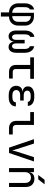

<svg xmlns="http://www.w3.org/2000/svg" viewBox="1598 -2422 1005 4240"><g transform="rotate(90 2100.0 -302.5)"><path d="M255 180V0Q196 0 150.5 -26Q105 -52 79.5 -99Q54 -146 54 -207V-353Q54 -405 71 -448Q88 -491 119 -519.5Q150 -548 190 -555V-460Q168 -455 153.5 -425.5Q139 -396 139 -358L138 -202Q137 -144 172 -107.5Q207 -71 263 -71V-550H343Q403 -550 448.5 -525Q494 -500 520 -456Q546 -412 546 -353V-207Q546 -146 520.5 -99Q495 -52 450 -26Q405 0 345 0V180ZM337 -71Q393 -71 427.5 -107.5Q462 -144 462 -202V-358Q462 -412 429 -446Q396 -480 343 -480H337Z M781 10Q723 10 688.5 -36Q654 -82 654 -161V-348Q654 -435 692 -492.5Q730 -550 795 -560V-465Q770 -460 754.5 -430Q739 -400 739 -354V-155Q739 -114 756 -90Q773 -66 801 -66Q829 -66 845 -90Q861 -114 861 -155V-345H939V-155Q939 -114 955 -90Q971 -66 999 -66Q1028 -66 1044.5 -90Q1061 -114 1061 -155V-354Q1061 -397 1044.5 -425.5Q1028 -454 1000 -460V-555Q1068 -545 1107 -489Q1146 -433 1146 -348V-161Q1146 -82 1112 -36Q1078 10 1019 10Q970 10 937.5 -21.5Q905 -53 900 -106H898Q894 -53 862 -21.5Q830 10 781 10Z M1565 0Q1497 0 1456 -39.5Q1415 -79 1415 -145V-468H1247V-550H1720V-468H1505V-145Q1505 -117 1521.5 -99.5Q1538 -82 1565 -82H1715V0Z M2134 7H2081Q1986 7 1930.5 -37.5Q1875 -82 1875 -157Q1875 -217 1908 -255Q1941 -293 2001 -297V-301Q1951 -305 1919.5 -336.5Q1888 -368 1888 -414Q1888 -483 1940.5 -520Q1993 -557 2083 -557H2130Q2216 -557 2267 -518.5Q2318 -480 2319 -415H2229Q2228 -444 2201 -461Q2174 -478 2130 -478H2083Q2037 -478 2009.5 -457.5Q1982 -437 1982 -402Q1982 -366 2009.5 -345Q2037 -324 2084 -324H2201V-246H2081Q2029 -246 1999 -222.5Q1969 -199 1969 -158Q1969 -119 1999 -96.5Q2029 -74 2081 -74H2134Q2183 -74 2211.5 -95Q2240 -116 2240 -151H2330Q2330 -78 2277 -35.5Q2224 7 2134 7Z M2810 0Q2737 0 2693.5 -42.5Q2650 -85 2650 -155V-468H2455V-550H2740V-155Q2740 -121 2759 -101.5Q2778 -82 2810 -82H2950V0Z M3241 0 3054 -550H3151L3271 -180Q3282 -147 3290 -116.5Q3298 -86 3302 -69Q3307 -86 3314 -116.5Q3321 -147 3331 -180L3451 -550H3546L3359 0Z M3692 0V-550H3782V-445H3783Q3790 -500 3828 -530Q3866 -560 3929 -560Q4012 -560 4061 -509Q4110 -458 4110 -370V0H4020V-354Q4020 -417 3988.5 -450.5Q3957 -484 3903 -484Q3847 -484 3814.5 -449Q3782 -414 3782 -350V0ZM3845 -645 3951 -785H4051L3940 -645Z"/></g></svg>

Font: JetBrainsMonoNL NFM
Style: Regular
Weight: 400
Monospace: yes
Designer: Philipp Nurullin, Konstantin Bulenkov
Foundry: JetBrains
Version: Version 2.304; ttfautohint (v1.8.4.7-5d5b);Nerd Fonts 3.3.0